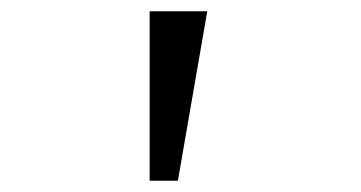

<svg xmlns="http://www.w3.org/2000/svg" viewBox="-20 -720 640 340"><path d="M245 -700V-400H295L347 -700Z"/></svg>

Font: Fliege Mono Light
Style: Regular
Weight: 300
Version: Version 0.020;Glyphs 3.3 (3306)